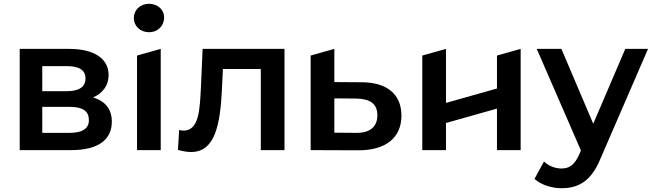

<svg xmlns="http://www.w3.org/2000/svg" viewBox="-20 -792 3442 1013"><path d="M471 -278C522 -300 553 -341 553 -396C553 -484 475 -534 345 -534H84V0H356C500 0 570 -56 570 -150C570 -215 537 -258 471 -278ZM203 -311V-443H334C398 -443 431 -422 431 -378C431 -334 398 -311 334 -311ZM203 -91V-228H350C418 -228 449 -205 449 -158C449 -112 413 -91 346 -91Z M766 -622C813 -622 846 -656 846 -700C846 -741 812 -772 766 -772C720 -772 686 -739 686 -697C686 -655 720 -622 766 -622ZM703 -499V0H828V-534Z M1481 -534H1049L1040 -328C1034 -217 1031 -103 949 -103C942 -103 934 -104 925 -106L919 -1C945 6 968 10 988 10C1114 10 1142 -132 1151 -322L1156 -428H1356V0H1481Z M1744 -359V-534L1619 -499V0L1869 1C2015 2 2098 -65 2098 -182C2098 -293 2024 -358 1887 -358ZM1744 -92V-273L1858 -272C1932 -271 1971 -245 1971 -184C1971 -122 1931 -90 1858 -91Z M2208 -499V0H2333V-143L2602 -219V0H2727V-534L2602 -499V-325L2333 -249V-534Z M3399 -534H3279L3110 -139L2942 -534H2812L3045 2L3036 23C3012 76 2986 97 2942 97C2908 97 2874 83 2850 60L2800 152C2834 183 2890 201 2943 201C3032 201 3100 164 3149 43Z"/></svg>

Font: Talent
Style: Bold
Weight: 600
Designer: Mike Powis
Version: Version 1.001;hotconv 1.0.109;makeotfexe 2.5.65596